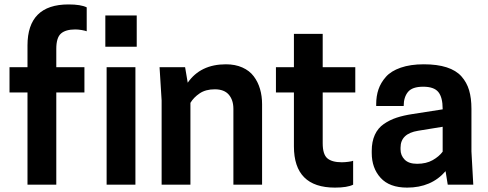

<svg xmlns="http://www.w3.org/2000/svg" viewBox="-20 -833 2200 866"><path d="M233.9 -612.8V-529.8H360.8V-416H233.9V0H104V-416H22.9V-529.8H104V-627.9Q104 -813 289.1 -813Q344.7 -813 371.1 -799.8V-691.9Q366.2 -694.3 349.6 -697.3Q333 -700.2 319.8 -700.2Q275.9 -700.2 254.9 -681.6Q233.9 -663.1 233.9 -612.8Z M460.9 0V-529.8H590.8V0ZM596.7 -763.2V-622.1H455.1V-763.2Z M1162.1 0H1032.7V-341.8Q1032.7 -381.8 1012 -406Q991.2 -430.2 948.7 -430.2Q907.7 -430.2 880.6 -411.9Q853.5 -393.6 838.9 -369.1V0H709V-379.9L699.7 -529.8H814.9L826.7 -460Q884.3 -543 999 -543Q1041 -543 1073.2 -528.6Q1105.5 -514.2 1124.5 -488.8Q1143.6 -463.4 1152.8 -431.6Q1162.1 -399.9 1162.1 -362.8Z M1435.5 -529.8H1582.5V-416H1435.5V-187Q1435.5 -136.7 1456.5 -118.9Q1477.5 -101.1 1521.5 -101.1Q1535.2 -101.1 1551.8 -103.3Q1568.4 -105.5 1572.8 -107.9V0Q1546.4 13.2 1490.7 13.2Q1305.7 13.2 1305.7 -172.9V-416H1224.6V-529.8H1305.7V-680.2H1435.5Z M1999.5 0 1989.7 -61Q1925.8 13.2 1816.4 13.2Q1736.8 13.2 1696.8 -30.8Q1656.7 -74.7 1656.7 -143.1V-152.8Q1656.7 -194.3 1670.7 -224.9Q1684.6 -255.4 1711.2 -273.7Q1737.8 -292 1768.8 -302.2Q1799.8 -312.5 1841.8 -318.8L1976.6 -339.8V-341.8Q1976.6 -394 1957 -418Q1937.5 -441.9 1888.7 -441.9Q1839.4 -441.9 1820.1 -418.2Q1800.8 -394.5 1800.8 -355H1676.8V-363.8Q1676.8 -399.4 1687 -429.7Q1697.3 -460 1720.5 -486.3Q1743.7 -512.7 1787.4 -527.8Q1831.1 -543 1891.6 -543Q1952.1 -543 1994.6 -529.3Q2037.1 -515.6 2061.3 -488.5Q2085.4 -461.4 2095.9 -425.8Q2106.4 -390.1 2106.4 -341.8V-149.9L2114.7 0ZM1861.3 -94.2Q1902.3 -94.2 1931.4 -110.6Q1960.4 -127 1976.6 -148.9V-261.2L1865.7 -243.2Q1786.6 -230.5 1786.6 -167V-159.2Q1786.6 -131.8 1805.2 -113Q1823.7 -94.2 1861.3 -94.2Z"/></svg>

Font: Cooper Hewitt
Style: Semibold
Weight: 709
Designer: Village Type and Design LLC
Foundry: Cooper Hewitt Smithsonian Design Museum
Version: 1.000